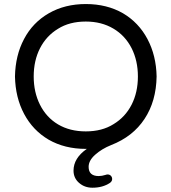

<svg xmlns="http://www.w3.org/2000/svg" viewBox="-20 -712 832 932"><path d="M336.9 116.2Q336.9 55.7 401.4 10.7H396.5Q293.9 10.7 215.8 -34.2Q139.6 -79.1 97.2 -158.7Q54.7 -238.3 52.7 -340.8Q54.7 -443.4 96.7 -522.5Q138.7 -602.5 216.8 -647.5Q294.9 -692.4 396.5 -692.4Q499 -692.4 577.1 -647.5Q653.3 -602.5 695.8 -522.5Q738.3 -442.4 740.2 -340.8Q738.3 -220.7 681.6 -134.8Q625 -48.8 519.5 -7.8Q473.6 10.7 441.9 39.1Q410.2 67.4 410.2 97.7Q410.2 142.6 459 142.6Q474.6 142.6 493.2 136.7L496.1 135.7L502 134.8Q511.7 134.8 518.1 141.1Q524.4 147.5 524.4 157.2Q524.4 168 513.7 175.8Q478.5 199.2 428.7 199.2Q390.6 199.2 363.8 175.8Q336.9 152.3 336.9 116.2ZM173.8 -204.1Q205.1 -141.6 262.2 -107.9Q319.3 -74.2 396.5 -74.2Q475.6 -74.2 531.2 -109.4Q587.9 -143.6 618.7 -203.6Q649.4 -263.7 649.4 -340.8Q649.4 -417 619.1 -477.5Q587.9 -539.1 530.3 -573.2Q472.7 -607.4 396.5 -607.4Q317.4 -607.4 261.7 -572.3Q205.1 -538.1 174.3 -478Q143.6 -418 143.6 -340.8Q143.6 -264.6 173.8 -204.1Z"/></svg>

Font: jf-openhuninn-2.0
Style: Regular
Weight: 400
Designer: [Kosugi Maru]
Designed by MOTOYA      

[Varela Round]
Joe Prince (Latin component); Avraham Cornfeld (Hebrew component)
Foundry: justfont CO.,LTD.
Version: 2.0